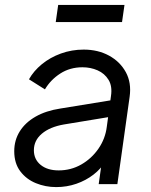

<svg xmlns="http://www.w3.org/2000/svg" viewBox="-20 -750 613 782"><path d="M38 -134Q38 -179 60.5 -215Q83 -251 125 -275Q167 -299 226 -308L441 -343L434 -275L240 -243Q183 -233 150.5 -205.5Q118 -178 118 -138Q118 -101 145.5 -78.5Q173 -56 219 -56Q269 -56 311 -80Q353 -104 381 -144.5Q409 -185 415 -234L432 -359Q438 -399 422 -425Q406 -451 377.5 -463.5Q349 -476 316 -476Q265 -476 225.5 -450.5Q186 -425 163 -386L98 -427Q117 -461 150.5 -488.5Q184 -516 228 -532Q272 -548 321 -548Q379 -548 424 -523.5Q469 -499 492.5 -456Q516 -413 508 -356L458 0H382L397 -107L410 -94Q392 -63 361 -39Q330 -15 291 -1.5Q252 12 209 12Q165 12 126 -4Q87 -20 62.5 -52.5Q38 -85 38 -134ZM207 -660 217 -730H487L477 -660Z"/></svg>

Font: Kosmopol Plus Jakarta Sans Italic It
Style: Regular
Weight: 400
Italic angle: -8.04999°
Designer: Gumpita Rahayu
Foundry: Tokotype
Version: Version 2.006